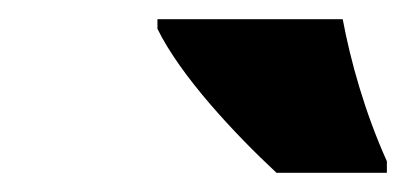

<svg xmlns="http://www.w3.org/2000/svg" viewBox="-20 -786 423 200"><path d="M268 -606H383V-618C360 -669 345 -723 337 -766H144V-756C168 -707 224 -647 268 -606Z"/></svg>

Font: Noto Sans Black
Style: Italic
Weight: 900
Italic angle: -12°
Designer: Monotype Design Team
Foundry: Monotype Imaging Inc.
Version: Version 2.013